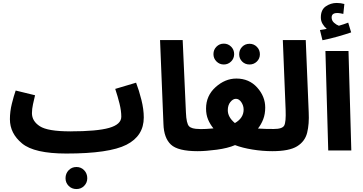

<svg xmlns="http://www.w3.org/2000/svg" viewBox="-20 -1017 2451 1298"><path d="M429 21Q718 21 835 -38.5Q952 -98 952 -223Q952 -278 936 -342Q920 -406 900 -458L759 -416Q776 -365 788 -316.5Q800 -268 800 -228Q800 -176 718 -152.5Q636 -129 455 -129ZM428 21 474 -11 454 -129Q303 -129 249.5 -163.5Q196 -198 196 -252Q196 -280 203 -312Q210 -344 217 -373L86 -405Q73 -368 60 -315.5Q47 -263 47 -211Q47 -115 129.5 -47Q212 21 428 21ZM497 261Q528 261 549 239.5Q570 218 570 188Q570 156 549 134Q528 112 497 112Q465 112 444 134Q423 156 423 188Q423 218 444 239.5Q465 261 497 261Z M1316 5Q1401 5 1401 -72Q1401 -102 1383 -123.5Q1365 -145 1326 -145Q1276 -145 1258 -163.5Q1240 -182 1237 -256L1215 -746H1062L1085 -178Q1088 -84 1135.5 -39.5Q1183 5 1316 5Z M1906 -72Q1906 -102 1888 -123.5Q1870 -145 1831 -145Q1806 -145 1779 -145.5Q1752 -146 1724 -148Q1746 -176 1759.5 -211Q1773 -246 1773 -290Q1773 -365 1718.5 -425.5Q1664 -486 1578 -486Q1502 -486 1437.5 -428Q1373 -370 1373 -283Q1373 -242 1386.5 -209.5Q1400 -177 1423 -149Q1371 -144 1326 -144L1316 5Q1371 5 1445.5 -5Q1520 -15 1569 -36Q1619 -17 1687 -6Q1755 5 1821 5Q1862 5 1884 -16.5Q1906 -38 1906 -72ZM1520 -272Q1520 -306 1537.5 -327.5Q1555 -349 1575 -349Q1596 -349 1611.5 -326Q1627 -303 1627 -276Q1627 -219 1568 -185Q1520 -225 1520 -272ZM1493 -581Q1522 -581 1542.5 -601.5Q1563 -622 1563 -651Q1563 -681 1542.5 -701.5Q1522 -722 1493 -722Q1464 -722 1443.5 -701.5Q1423 -681 1423 -651Q1423 -622 1443.5 -601.5Q1464 -581 1493 -581ZM1667 -581Q1696 -581 1716.5 -601Q1737 -621 1737 -650Q1737 -680 1716.5 -700.5Q1696 -721 1667 -721Q1637 -721 1617 -700.5Q1597 -680 1597 -650Q1597 -621 1617 -601Q1637 -581 1667 -581Z M1821 5Q1935 5 1988.5 -28Q2042 -61 2056.5 -120Q2071 -179 2067 -258L2047 -746H1892L1911 -274Q1914 -192 1901.5 -168.5Q1889 -145 1831 -145Z M2199 0 2180 -672H2336L2355 0ZM2354 -798 2334 -864Q2306 -853 2271 -843Q2254 -849 2238 -863.5Q2222 -878 2222 -899Q2222 -929 2260 -929Q2271 -929 2281 -927Q2291 -925 2301 -923L2308 -990Q2284 -997 2256 -997Q2216 -997 2182.5 -974Q2149 -951 2149 -899Q2149 -875 2161 -855Q2173 -835 2189 -822Q2172 -818 2143 -814L2160 -745Q2211 -755 2263.5 -770Q2316 -785 2354 -798Z"/></svg>

Font: Noto Sans Arabic SemiCondensed Extra
Style: Regular
Weight: 800
Width: 4
Designer: Nadine Chahine - Monotype Design Team
Foundry: Monotype Imaging Inc.
Version: Version 1.902